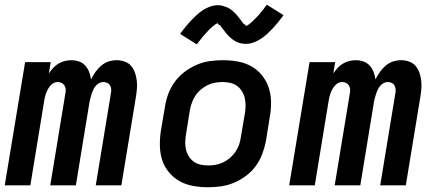

<svg xmlns="http://www.w3.org/2000/svg" viewBox="-22 -782 1842 810"><path d="M-2 0 84 -520H192L184 -472Q192 -484 202 -495Q212 -506 224.5 -513.5Q237 -521 251 -524.5Q265 -528 278 -528Q296 -528 311.5 -522.5Q327 -517 337.5 -505.5Q348 -494 354 -478.5Q360 -463 362 -447Q370 -463 380.5 -478Q391 -493 405 -505Q419 -517 436 -522.5Q453 -528 470 -528Q471 -528 471 -528Q471 -528 471 -528Q488 -528 504.5 -522Q521 -516 531.5 -503.5Q542 -491 547.5 -475Q553 -459 555 -442Q557 -425 555.5 -407Q554 -389 551 -371L490 0H382L446 -389Q448 -398 447 -406.5Q446 -415 442 -422Q438 -429 430 -432.5Q422 -436 413 -436Q405 -436 396.5 -431.5Q388 -427 382 -420Q376 -413 372 -404.5Q368 -396 365 -387.5Q362 -379 360 -370.5Q358 -362 356 -354L298 0H190L254 -389Q256 -398 255 -406.5Q254 -415 249.5 -422Q245 -429 237.5 -432.5Q230 -436 221 -436Q212 -436 204 -431.5Q196 -427 190 -420Q184 -413 179.5 -404.5Q175 -396 172 -387.5Q169 -379 167 -370.5Q165 -362 164 -354L106 0Z M856 8Q824 8 793 2.5Q762 -3 736 -17.5Q710 -32 690.5 -55.5Q671 -79 662 -107.5Q653 -136 652.5 -168Q652 -200 657 -232L674 -332Q678 -359 688 -386Q698 -413 715.5 -437Q733 -461 757 -479Q781 -497 807.5 -508.5Q834 -520 862 -524Q890 -528 917 -528Q950 -528 981 -522.5Q1012 -517 1038 -502.5Q1064 -488 1083 -464.5Q1102 -441 1111.5 -412.5Q1121 -384 1121.5 -352Q1122 -320 1116 -288L1100 -188Q1095 -161 1085 -134Q1075 -107 1058 -83Q1041 -59 1017 -41Q993 -23 966 -11.5Q939 0 911 4Q883 8 856 8ZM857 -84Q873 -84 889 -87Q905 -90 920.5 -97.5Q936 -105 949 -116.5Q962 -128 971.5 -142Q981 -156 986.5 -171.5Q992 -187 994 -203L1011 -303Q1014 -320 1014 -336.5Q1014 -353 1010.5 -368.5Q1007 -384 998.5 -397.5Q990 -411 977.5 -420Q965 -429 949 -432.5Q933 -436 916 -436Q901 -436 884.5 -433Q868 -430 853 -422.5Q838 -415 824.5 -403.5Q811 -392 802 -378Q793 -364 787.5 -348.5Q782 -333 779 -317L763 -217Q760 -200 759.5 -183.5Q759 -167 762.5 -151.5Q766 -136 774.5 -122.5Q783 -109 795.5 -100Q808 -91 824 -87.5Q840 -84 857 -84ZM808 -595 738 -639Q751 -657 763 -671.5Q775 -686 786.5 -698Q798 -710 809 -720Q820 -730 834.5 -739.5Q849 -749 865 -754.5Q881 -760 897 -760Q902 -760 907 -759.5Q912 -759 917 -757.5Q922 -756 926.5 -754.5Q931 -753 936 -751Q941 -749 945 -746.5Q949 -744 952.5 -741.5Q956 -739 960 -735.5Q964 -732 967.5 -728.5Q971 -725 974.5 -721.5Q978 -718 980.5 -714.5Q983 -711 985 -708.5Q987 -706 991 -701Q995 -696 998 -691.5Q1001 -687 1004 -683.5Q1007 -680 1011.5 -678Q1016 -676 1015 -672Q1015 -672 1015 -672Q1015 -672 1015 -672Q1016 -672 1020 -674Q1024 -676 1027 -678.5Q1030 -681 1034 -684Q1038 -687 1040 -689Q1042 -691 1044 -693Q1046 -695 1048.5 -697Q1051 -699 1053 -701.5Q1055 -704 1057.5 -706.5Q1060 -709 1062.5 -711.5Q1065 -714 1068 -717Q1071 -720 1073.5 -723.5Q1076 -727 1079 -730.5Q1082 -734 1085 -737.5Q1088 -741 1091 -745Q1094 -749 1097 -753.5Q1100 -758 1104 -762L1174 -718Q1161 -700 1149 -685.5Q1137 -671 1125.5 -659Q1114 -647 1103 -637Q1092 -627 1077.5 -617.5Q1063 -608 1047 -602.5Q1031 -597 1015 -597Q1010 -597 1005 -597.5Q1000 -598 995 -599Q990 -600 985.5 -601.5Q981 -603 976 -605.5Q971 -608 967 -610.5Q963 -613 959.5 -615.5Q956 -618 952 -621.5Q948 -625 944.5 -628.5Q941 -632 937.5 -635.5Q934 -639 931.5 -642.5Q929 -646 927 -648.5Q925 -651 921 -656Q917 -661 914 -665.5Q911 -670 908 -673.5Q905 -677 900.5 -678.5Q896 -680 897 -685Q897 -685 897 -685Q897 -685 897 -685Q896 -685 892 -682.5Q888 -680 885 -678Q882 -676 878 -672.5Q874 -669 872 -667.5Q870 -666 868 -664Q866 -662 863.5 -660Q861 -658 859 -655.5Q857 -653 854.5 -650.5Q852 -648 849.5 -645Q847 -642 844 -639Q841 -636 838.5 -633Q836 -630 833 -626.5Q830 -623 827 -619Q824 -615 821 -611.5Q818 -608 815 -603.5Q812 -599 808 -595Z M1198 0 1284 -520H1392L1384 -472Q1392 -484 1402 -495Q1412 -506 1424.5 -513.5Q1437 -521 1451 -524.5Q1465 -528 1478 -528Q1496 -528 1511.5 -522.5Q1527 -517 1537.5 -505.5Q1548 -494 1554 -478.5Q1560 -463 1562 -447Q1570 -463 1580.5 -478Q1591 -493 1605 -505Q1619 -517 1636 -522.5Q1653 -528 1670 -528Q1671 -528 1671 -528Q1671 -528 1671 -528Q1688 -528 1704.5 -522Q1721 -516 1731.5 -503.5Q1742 -491 1747.5 -475Q1753 -459 1755 -442Q1757 -425 1755.5 -407Q1754 -389 1751 -371L1690 0H1582L1646 -389Q1648 -398 1647 -406.5Q1646 -415 1642 -422Q1638 -429 1630 -432.5Q1622 -436 1613 -436Q1605 -436 1596.5 -431.5Q1588 -427 1582 -420Q1576 -413 1572 -404.5Q1568 -396 1565 -387.5Q1562 -379 1560 -370.5Q1558 -362 1556 -354L1498 0H1390L1454 -389Q1456 -398 1455 -406.5Q1454 -415 1449.5 -422Q1445 -429 1437.5 -432.5Q1430 -436 1421 -436Q1412 -436 1404 -431.5Q1396 -427 1390 -420Q1384 -413 1379.5 -404.5Q1375 -396 1372 -387.5Q1369 -379 1367 -370.5Q1365 -362 1364 -354L1306 0Z"/></svg>

Font: Iosevka SS04 Semibold Extended
Style: Italic
Weight: 600
Width: 7
Italic angle: -9°
Monospace: yes
Designer: Belleve Invis
Foundry: Belleve Invis
Version: Version 19.0.0; ttfautohint (v1.8.4)